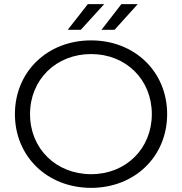

<svg xmlns="http://www.w3.org/2000/svg" viewBox="-20 -901 879 927"><path d="M307 -757H370L483 -881H404ZM470 -757H533L645 -881H566ZM420 6C630 6 787 -145 787 -350C787 -555 630 -706 420 -706C208 -706 52 -554 52 -350C52 -146 208 6 420 6ZM420 -60C251 -60 125 -183 125 -350C125 -517 251 -640 420 -640C588 -640 713 -517 713 -350C713 -183 588 -60 420 -60Z"/></svg>

Font: Talent
Style: Regular
Weight: 400
Designer: Mike Powis
Version: Version 1.001;hotconv 1.0.109;makeotfexe 2.5.65596